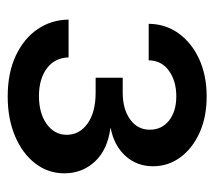

<svg xmlns="http://www.w3.org/2000/svg" viewBox="-50 -518 575 516"><g transform="rotate(90 238.0 -259.5)"><path d="M238.8 7.8Q175.3 7.8 129.2 -13.9Q83 -35.6 57.9 -72.5Q32.7 -109.4 32.2 -155.8H133.8Q134.8 -118.7 163.3 -97.4Q191.9 -76.2 237.3 -76.2Q283.7 -76.2 312.7 -96.9Q341.8 -117.7 341.8 -150.9Q341.8 -185.1 311.5 -206.8Q281.2 -228.5 228.5 -228.5H188.5V-301.3H228.5Q272.9 -301.3 300.5 -321.3Q328.1 -341.3 328.1 -374Q328.1 -406.2 303.5 -425.8Q278.8 -445.3 238.3 -445.3Q197.3 -445.3 169.7 -425.5Q142.1 -405.8 141.6 -371.1H43.5Q43.9 -416.5 69.3 -451.7Q94.7 -486.8 138.4 -506.8Q182.1 -526.9 238.8 -526.9Q294.4 -526.9 336.7 -507.6Q378.9 -488.3 402.6 -455.8Q426.3 -423.3 426.3 -382.8Q426.3 -339.4 398.7 -308.8Q371.1 -278.3 324.2 -269V-268.1Q381.8 -260.7 413.6 -226.6Q445.3 -192.4 445.3 -144.5Q445.3 -100.6 418.7 -66.2Q392.1 -31.7 345.5 -12Q298.8 7.8 238.8 7.8Z"/></g></svg>

Font: Inter Display Medium
Style: Regular
Weight: 500
Designer: Rasmus Andersson
Foundry: rsms
Version: Version 4.001;git-9221beed3